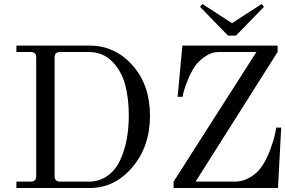

<svg xmlns="http://www.w3.org/2000/svg" viewBox="-20 -940 1426 960"><path d="M868 -456 892 -712H1368V-680L958 -32H1158Q1192 -32 1228 -52Q1264 -72 1287 -105Q1312 -140 1330.5 -189.5Q1349 -239 1355 -270L1361 -302H1386L1370 0H848V-32L1262 -680H1074Q1041 -680 1012.5 -662Q984 -644 965 -622Q942 -594 924 -552Q906 -510 899.5 -485Q893 -460 893 -456ZM980 -906 992 -920 1140 -824 1288 -920 1300 -906 1160 -762H1120ZM62 0V-32H134Q161 -32 161 -59V-653Q161 -680 134 -680H62V-712H428Q555 -712 642.5 -613.5Q730 -515 730 -362Q730 -208 642 -104Q554 0 428 0ZM624 -362Q624 -447 606 -515.5Q588 -584 541.5 -632Q495 -680 424 -680H280Q253 -680 253 -653V-59Q253 -32 280 -32H424Q477 -32 517.5 -61Q558 -90 580.5 -138.5Q603 -187 613.5 -243Q624 -299 624 -362Z"/></svg>

Font: Old Standard TT
Style: Regular
Weight: 400
Designer: Alexey Kryukov <alexios@thessalonica.org.ru>
Version: Version 2.2